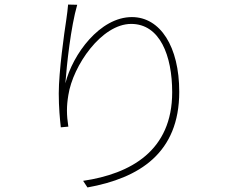

<svg xmlns="http://www.w3.org/2000/svg" viewBox="-20 -793 1040 843"><path d="M279 -773C277 -752 275 -732 271 -706C262 -648 238 -478 238 -383C238 -321 243 -270 247 -234L280 -237C272 -290 272 -327 280 -375C300 -505 426 -688 556 -688C682 -688 736 -549 736 -388C736 -131 554 -30 345 1L364 30C592 -11 767 -121 767 -390C767 -588 684 -718 559 -718C419 -718 299 -555 267 -427C273 -510 291 -675 319 -772L279 -773Z"/></svg>

Font: Source Han Sans CN ExtraLight
Style: Regular
Weight: 250
Designer: Ryoko NISHIZUKA (kana & ideographs); Paul D. Hunt (Latin, Greek & Cyrillic); Wenlong ZHANG (bopomofo); Sandoll Communica
Foundry: Adobe Systems Incorporated
Version: Version 1.004;PS 1.004;hotconv 16.6.51;makeotf.lib2.5.65220